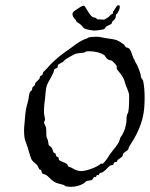

<svg xmlns="http://www.w3.org/2000/svg" viewBox="-20 -712 579 742"><path d="M537 -291C538 -303 539 -318 539 -332C539 -358 537 -384 533 -400C532 -405 527 -407 526 -411C524 -416 524 -424 522 -429C519 -439 515 -450 511 -458C508 -466 500 -475 500 -480C500 -484 498 -482 497 -484C489 -501 486 -527 471 -528C464 -528 463 -536 460 -539C450 -547 442 -552 431 -557C416 -562 387 -564 376 -567C370 -569 361 -570 352 -570C340 -570 328 -569 322 -567C319 -567 318 -564 318 -564C293 -558 260 -531 260 -531C221 -504 194 -484 168 -455C161 -446 151 -438 147 -433C145 -430 146 -425 143 -422C142 -420 137 -420 136 -418C133 -415 134 -410 132 -407C128 -402 121 -397 118 -393C115 -390 116 -385 114 -382C112 -380 108 -377 106 -375C104 -371 105 -368 103 -364C101 -360 96 -358 96 -356C91 -347 92 -333 88 -320C82 -298 79 -287 77 -261C76 -242 73 -225 73 -209C73 -187 75 -172 81 -159C89 -141 96 -105 103 -94C107 -87 117 -82 125 -72C128 -67 129 -62 132 -58C133 -56 138 -56 139 -54C142 -50 140 -46 143 -42C146 -40 153 -38 158 -36C167 -30 174 -21 183 -14C203 2 223 -3 234 8C241 9 248 10 254 10C275 10 291 4 303 -3C307 -5 308 -8 311 -10C319 -16 330 -13 336 -17C339 -19 341 -28 345 -28C346 -28 348 -28 349 -28C353 -28 353 -36 355 -36C357 -36 359 -35 360 -35C364 -35 362 -42 366 -42C368 -45 374 -45 376 -46C389 -54 395 -64 405 -72C409 -74 414 -73 417 -75C419 -78 421 -86 425 -86C426 -86 428 -86 430 -86C433 -86 432 -91 435 -94C441 -99 450 -104 453 -108C455 -111 454 -116 457 -119C461 -125 471 -128 475 -134C477 -137 477 -142 479 -145C489 -161 495 -171 497 -174C520 -214 533 -251 537 -291ZM479 -345C479 -339 479 -331 479 -323C479 -307 478 -290 475 -276C466 -265 471 -248 467 -232C463 -214 461 -207 453 -192C448 -184 445 -183 442 -170C437 -153 417 -133 405 -116C401 -109 382 -79 375 -79C374 -79 372 -80 370 -80C370 -80 369 -80 369 -79C360 -69 318 -51 294 -51C282 -51 272 -54 256 -64C253 -66 249 -66 245 -68C242 -70 241 -77 238 -79C230 -84 214 -88 208 -94C206 -96 208 -103 205 -104C204 -106 199 -106 198 -108C196 -111 196 -116 194 -119C193 -121 188 -121 187 -123C184 -127 183 -136 180 -141C176 -147 170 -147 168 -152C167 -155 167 -163 165 -170C161 -180 159 -182 159 -191V-200C159 -206 159 -211 158 -218C157 -225 151 -232 150 -239C153 -245 154 -249 154 -250C154 -259 151 -262 150 -276V-281C150 -284 150 -285 150 -289C150 -298 152 -317 154 -331C156 -350 157 -370 161 -382C166 -395 177 -411 187 -433C188 -435 188 -440 190 -444C192 -447 199 -448 202 -451C204 -455 202 -459 205 -462C209 -466 216 -468 223 -473C227 -475 228 -478 230 -480C239 -487 252 -494 267 -502C274 -506 291 -507 307 -509C307 -513 318 -514 325 -514C346 -514 371 -508 383 -499C387 -496 389 -488 395 -484C400 -479 408 -480 413 -477C421 -470 431 -459 431 -457C431 -455 431 -452 431 -450C431 -449 431 -448 431 -447C438 -433 457 -421 464 -389C466 -380 477 -361 479 -345ZM443 -690C440 -690 439 -692 436 -692C431 -692 420 -669 417 -667C416 -666 416 -666 416 -665C416 -664 417 -662 417 -661C417 -659 410 -656 408 -655C405 -652 402 -648 399 -646C389 -639 385 -636 379 -636C376 -636 372 -637 367 -637C364 -637 362 -637 359 -637C353 -637 354 -642 349 -643C345 -645 342 -644 338 -646C322 -657 310 -690 304 -690C297 -690 287 -683 280 -678C267 -670 260 -665 260 -657C260 -652 266 -640 271 -637C273 -635 272 -634 274 -631C278 -625 284 -623 288 -620C295 -615 302 -604 306 -602C317 -597 337 -594 345 -594C354 -594 375 -597 382 -599C385 -601 386 -606 393 -611C398 -614 407 -617 411 -620C412 -621 412 -627 414 -628C419 -635 425 -638 425 -640C428 -646 427 -648 428 -655C429 -656 433 -659 434 -661C438 -668 443 -677 443 -686C443 -687 443 -689 443 -690Z"/></svg>

Font: Jim Nightshade
Style: Regular
Weight: 400
Designer: Astigmatic (AOETI)
Foundry: Astigmatic (AOETI)
Version: Version 1.000